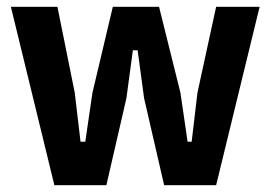

<svg xmlns="http://www.w3.org/2000/svg" viewBox="-20 -545 796 565"><path d="M12 -525H149L200 -272L217 -128H231L252 -272L312 -525H448L511 -272L532 -128H544L561 -272L616 -525H744L616 0H463L404 -256L385 -397H371L352 -256L293 0H140Z"/></svg>

Font: IBM Plex Sans Cond
Style: Bold
Weight: 700
Width: 3
Designer: Mike Abbink, Paul van der Laan, Pieter van Rosmalen
Foundry: Bold Monday
Version: Version 1.3